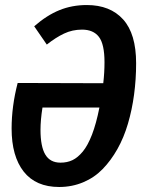

<svg xmlns="http://www.w3.org/2000/svg" viewBox="-20 -725 574 759"><path d="M323.2 -705.1Q415.5 -705.1 466.8 -648.2Q518.1 -591.3 518.1 -475.1Q518.1 -411.1 510 -351.1Q502 -291 485.8 -236.1Q469.7 -181.2 444.1 -135.7Q418.5 -90.3 385.7 -56.6Q353 -22.9 308.8 -4.4Q264.6 14.2 213.9 14.2Q121.6 14.2 73.7 -46.6Q25.9 -107.4 25.9 -216.8Q25.9 -304.7 49.8 -397L388.2 -396Q393.1 -437.5 393.1 -479Q393.1 -550.3 371.1 -579.1Q349.1 -607.9 304.2 -607.9Q266.1 -607.9 233.2 -592.3Q200.2 -576.7 165 -548.8L115.2 -621.1Q165 -664.6 214.8 -684.8Q264.6 -705.1 323.2 -705.1ZM219.2 -82Q245.6 -82 266.6 -92Q287.6 -102.1 307.4 -126Q327.1 -149.9 343.8 -193.1Q360.4 -236.3 373 -299.8H147.9Q140.1 -250.5 140.1 -211.9Q140.1 -145.5 159.2 -113.8Q178.2 -82 219.2 -82Z"/></svg>

Font: Fira Sans Compressed Medium
Style: Italic
Weight: 500
Width: 3
Italic angle: -8°
Designer: Carrois Corporate & Edenspiekermann AG
Foundry: Carrois Corporate GbR & Edenspiekermann AG
Version: Version 4.203;PS 004.203;hotconv 1.0.88;makeotf.lib2.5.64775